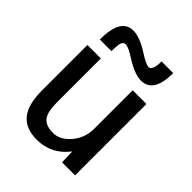

<svg xmlns="http://www.w3.org/2000/svg" viewBox="-210 -860 989 989"><g transform="rotate(45 284.5 -365.0)"><path d="M300 -695Q351 -662 370 -662Q397 -662 397 -730H482Q482 -585 392 -585Q345 -585 274 -630Q225 -662 204 -662Q189 -662 183 -646Q177 -630 177 -585H92Q92 -740 182 -740Q230 -740 300 -695ZM402 0 400 -75H398Q332 10 227 10Q147 10 107 -38Q67 -86 67 -190V-520H165V-200Q165 -129 187.5 -101.5Q210 -74 262 -74Q313 -74 355 -123.5Q397 -173 397 -240V-520H497V0Z"/></g></svg>

Font: M PLUS 1p Medium
Style: Regular
Weight: 500
Version: Version 1.062